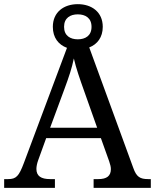

<svg xmlns="http://www.w3.org/2000/svg" viewBox="-20 -903 745 923"><path d="M0 0H244V-42H221C177 -42 155 -57 155 -91C155 -102 158 -118 164 -134L202 -239H465L505 -127C510 -112 513 -101 513 -90C513 -57 493 -42 453 -42H430V0H705V-42H692C653 -42 636 -53 621 -95L409 -675C448 -690 474 -724 474 -774C474 -845 421 -883 354 -883C287 -883 234 -845 234 -774C234 -722 261 -688 302 -673L95 -120C71 -56 58 -42 19 -42H0ZM354 -714C318 -714 288 -731 288 -774C288 -817 318 -834 354 -834C390 -834 420 -817 420 -774C420 -731 390 -714 354 -714ZM221 -289 289 -473C312 -535 325 -574 335 -622C346 -574 364 -523 385 -464L447 -289Z"/></svg>

Font: Noto Nastaliq Urdu
Style: Regular
Weight: 400
Designer: Monotype Design Team (Patrick Giasson: type design, Kamal Mansour: OpenType code, Glenda Bellarosa). Updated by Simon Co
Foundry: Monotype Imaging Inc., Simon Cozens
Version: Version 3.009